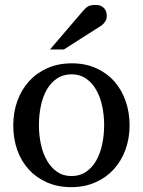

<svg xmlns="http://www.w3.org/2000/svg" viewBox="-20 -753 584 785"><path d="M405.8 -241.2Q405.8 -282.2 397.7 -319.8Q389.6 -357.4 373 -386.2Q356.4 -415 331.5 -432.1Q306.6 -449.2 272.9 -449.2Q238.3 -449.2 212.9 -432.1Q187.5 -415 171.1 -386.2Q154.8 -357.4 147 -319.8Q139.2 -282.2 139.2 -241.2Q139.2 -200.7 147.2 -163.1Q155.3 -125.5 171.9 -96.7Q188.5 -67.9 213.4 -50.5Q238.3 -33.2 272 -33.2Q306.2 -33.2 331.5 -50.3Q356.9 -67.4 373.3 -96.2Q389.6 -125 397.7 -162.6Q405.8 -200.2 405.8 -241.2ZM509.8 -240.2Q509.8 -187 492.9 -140.9Q476.1 -94.7 445.1 -60.8Q414.1 -26.9 369.9 -7.3Q325.7 12.2 271 12.2Q216.3 12.2 172.4 -7.1Q128.4 -26.4 97.7 -60.1Q66.9 -93.8 50.5 -139.9Q34.2 -186 34.2 -240.2Q34.2 -293.5 50.8 -339.8Q67.4 -386.2 98.6 -420.7Q129.9 -455.1 174.1 -474.6Q218.3 -494.1 273.9 -494.1Q329.6 -494.1 373.5 -474.1Q417.5 -454.1 447.8 -419.7Q478 -385.3 493.9 -339.1Q509.8 -293 509.8 -240.2ZM416.5 -688Q416.5 -674.3 409.9 -664.6Q403.3 -654.8 393.6 -647.9L241.2 -550.8H184.6L317.4 -706.1Q323.2 -712.4 328.1 -717.5Q333 -722.7 338.9 -726.1Q344.7 -729.5 352.3 -731.2Q359.9 -732.9 370.6 -732.9Q383.8 -732.9 392.6 -728.8Q401.4 -724.6 406.7 -718.3Q412.1 -711.9 414.3 -703.9Q416.5 -695.8 416.5 -688Z"/></svg>

Font: BabelStone Ogham Pictish
Style: Bold
Weight: 700
Designer: Andrew West
Foundry: BabelStone
Version: Version 1.02 March 14, 2022